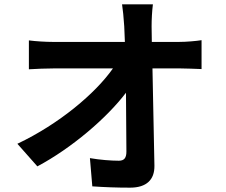

<svg xmlns="http://www.w3.org/2000/svg" viewBox="-20 -821 1040 884"><path d="M60 -159 152 -55C310 -139 472 -278 560 -394L562 -123C562 -94 552 -81 527 -81C493 -81 439 -85 394 -93L405 37C462 41 518 43 579 43C655 43 692 6 691 -58L682 -506H811C838 -506 876 -504 908 -503V-636C884 -632 837 -628 804 -628H679L678 -700C678 -731 680 -770 684 -801H542C546 -775 549 -743 552 -700L555 -628H224C190 -628 142 -631 113 -635V-502C148 -504 191 -506 227 -506H500C420 -392 254 -251 60 -159Z"/></svg>

Font: Noto Sans Mono CJK TC
Style: Bold
Weight: 700
Designer: Ryoko NISHIZUKA 西塚涼子 (kana, bopomofo & ideographs); Paul D. Hunt (Latin, Greek & Cyrillic); Sandoll Communications 산돌커뮤니
Foundry: Adobe
Version: Version 2.004;hotconv 1.0.118;makeotfexe 2.5.65603